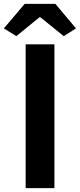

<svg xmlns="http://www.w3.org/2000/svg" viewBox="-41 -968 411 988"><path d="M91 0V-740H239V0ZM-21 -822 86 -948H244L350 -822L287 -782L167 -879H162L43 -782Z"/></svg>

Font: Noto Sans Korean Bold
Style: Bold
Weight: 700
Designer: Ryoko NISHIZUKA  (kana & ideographs); Paul D. Hunt (Latin, Greek & Cyrillic); Wenlong ZHANG  (bopomofo); Sandoll Communi
Foundry: Adobe Systems Incorporated
Version: Version 1.000;PS 1;hotconv 1.0.78;makeotf.lib2.5.61930